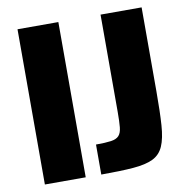

<svg xmlns="http://www.w3.org/2000/svg" viewBox="-78 -763 811 838"><g transform="rotate(-10 327.5 -344.0)"><path d="M54 0V-688H235V0ZM304 0V-133Q347 -133 371 -136.5Q395 -140 406 -152Q417 -164 419.5 -189Q422 -214 422 -257V-688H604V-316Q604 -225 600 -166.5Q596 -108 581 -74Q566 -40 534 -24.5Q502 -9 446.5 -4.5Q391 0 304 0Z"/></g></svg>

Font: Saira SemiCondensed ExtraBold
Style: Regular
Weight: 800
Width: 4
Designer: Hector Gatti with collaboration of the Omnibus-Type team
Foundry: Omnibus-Type
Version: Version 1.101